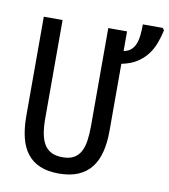

<svg xmlns="http://www.w3.org/2000/svg" viewBox="-85 -833 806 915"><g transform="rotate(10 318.0 -375.0)"><path d="M463.9 -713.9V-619.1Q486.8 -623 500.2 -635.7Q513.7 -648.4 520.8 -667.2Q527.8 -686 530 -709.7Q532.2 -733.4 532.2 -759.8H628.9L636.2 -749Q628.9 -715.3 617.2 -684.3Q605.5 -653.3 585.4 -627.7Q565.4 -602.1 535.9 -583.7Q506.3 -565.4 463.9 -557.1V-231.9Q463.9 -176.3 452.9 -131.6Q441.9 -86.9 417.7 -55.4Q393.6 -23.9 354.7 -7.1Q315.9 9.8 259.8 9.8Q207 9.8 169.4 -6.1Q131.8 -22 107.7 -52.7Q83.5 -83.5 72.3 -128.9Q61 -174.3 61 -233.9V-713.9H151.9V-238.8Q151.9 -196.3 157.7 -164.6Q163.6 -132.8 176.8 -111.8Q189.9 -90.8 211.7 -80.3Q233.4 -69.8 265.1 -69.8Q297.9 -69.8 318.8 -81.5Q339.8 -93.3 351.8 -115.2Q363.8 -137.2 368.4 -168.7Q373 -200.2 373 -240.2V-713.9Z"/></g></svg>

Font: Apple Sans Adjectives
Style: Regular
Weight: 400
Monospace: yes
Foundry: Apple Sans Adjectives
Version: Version 0.01